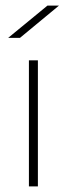

<svg xmlns="http://www.w3.org/2000/svg" viewBox="-20 -664 238 684"><path d="M115 -449V0H83V-449ZM149 -644H190L51 -529H9Z"/></svg>

Font: Poiret One
Style: Regular
Weight: 400
Designer: Denis Masharov
Foundry: Denis Masharov
Version: Version 1.001